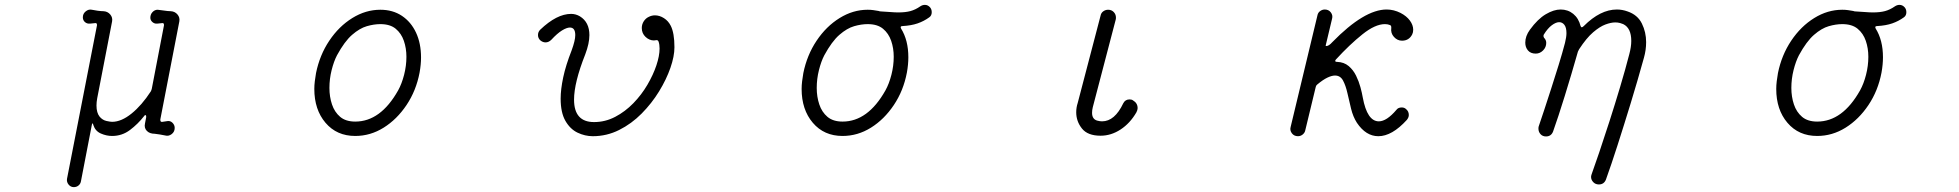

<svg xmlns="http://www.w3.org/2000/svg" viewBox="-20 -546 8040 788"><path d="M283 222Q270 222 261.5 211.5Q253 201 255 188L378 -442V-444Q378 -453 369 -451L349 -449Q337 -448 328.5 -455.5Q320 -463 320 -475Q320 -490 332 -499.5Q344 -509 357 -506Q366 -504 380.5 -502Q395 -500 405 -500Q422 -499 432.5 -486.5Q443 -474 440 -458L379 -143Q376 -127 376 -113Q376 -83 389 -67Q401 -53 417 -49.5Q433 -46 440 -46Q478 -46 520 -80Q562 -114 599 -171Q602 -177 603 -182L653 -442V-444Q653 -453 644 -451L625 -449Q614 -448 605.5 -455.5Q597 -463 597 -473Q597 -487 606 -496.5Q615 -506 627 -506Q631 -506 650.5 -503Q670 -500 681 -500Q698 -499 708.5 -486.5Q719 -474 716 -458L638 -56V-54Q638 -44 647 -46L667 -49Q679 -51 688 -42Q697 -33 697 -21Q697 -5 684.5 4.5Q672 14 658 10Q648 8 636.5 6Q625 4 615 3Q594 3 582.5 -9Q571 -21 575 -39L580 -65V-68Q580 -73 577 -73.5Q574 -74 571 -69Q546 -37 513.5 -12.5Q481 12 440 12Q417 12 394 2Q371 -8 363 -33Q362 -39 360 -39.5Q358 -40 357 -34L312 199Q310 209 302 215.5Q294 222 283 222Z M1438 12Q1362 12 1316 -42Q1270 -96 1270 -181Q1270 -196 1272 -212.5Q1274 -229 1277 -246Q1292 -320 1331.5 -379Q1371 -438 1426 -472Q1481 -506 1541 -506Q1592 -506 1629.5 -481Q1667 -456 1687.5 -412Q1708 -368 1708 -310Q1708 -281 1702 -248Q1688 -174 1648.5 -115Q1609 -56 1554.5 -22Q1500 12 1438 12ZM1438 -47Q1542 -47 1614 -175Q1629 -202 1638.5 -239Q1648 -276 1648 -313Q1648 -348 1637.5 -378.5Q1627 -409 1604 -428Q1581 -447 1541 -447Q1515 -447 1485.5 -438.5Q1456 -430 1425 -403Q1394 -376 1363 -319Q1350 -294 1341 -258Q1332 -222 1332 -185Q1332 -149 1342.5 -117.5Q1353 -86 1376 -66.5Q1399 -47 1438 -47Z M2413 13Q2381 13 2350.5 -1.5Q2320 -16 2300.5 -50Q2281 -84 2281 -141Q2281 -179 2291.5 -228.5Q2302 -278 2326 -339Q2341 -380 2341 -402Q2341 -433 2319 -433Q2306 -433 2286.5 -421Q2267 -409 2243 -383Q2232 -372 2219 -372Q2208 -372 2198 -380Q2188 -389 2188 -402Q2188 -415 2197 -424Q2265 -489 2324 -489Q2343 -489 2360 -479Q2399 -455 2399 -402Q2399 -368 2382 -323Q2359 -265 2347.5 -218.5Q2336 -172 2336 -137Q2336 -45 2418 -45Q2464 -45 2505 -66.5Q2546 -88 2579.5 -122.5Q2613 -157 2637 -198Q2661 -239 2674 -278Q2687 -317 2687 -347Q2687 -355 2686 -362Q2685 -369 2683 -375Q2680 -383 2672 -381Q2670 -381 2668 -380.5Q2666 -380 2664 -380Q2645 -380 2629.5 -394.5Q2614 -409 2614 -431Q2614 -446 2622 -458.5Q2630 -471 2643 -477Q2655 -483 2668 -483Q2687 -483 2705 -471.5Q2723 -460 2733 -440Q2748 -410 2748 -352Q2748 -315 2731.5 -267.5Q2715 -220 2685 -171Q2655 -122 2613.5 -80Q2572 -38 2521 -12.5Q2470 13 2413 13Z M3438 12Q3362 12 3316 -42Q3270 -96 3270 -181Q3270 -196 3272 -212.5Q3274 -229 3277 -246Q3292 -320 3331.5 -379Q3371 -438 3426 -472Q3481 -506 3541 -506Q3553 -506 3564 -504.5Q3575 -503 3586 -501Q3590 -499 3597 -499Q3618 -498 3635.5 -496.5Q3653 -495 3667 -495Q3696 -495 3716.5 -500.5Q3737 -506 3757 -520Q3766 -526 3776 -526Q3788 -526 3797 -516Q3804 -508 3804 -496Q3804 -482 3794 -475Q3772 -459 3746 -450Q3720 -441 3684 -439Q3673 -439 3678 -429Q3708 -381 3708 -311Q3708 -281 3702 -248Q3688 -174 3648.5 -115Q3609 -56 3554.5 -22Q3500 12 3438 12ZM3438 -47Q3542 -47 3614 -175Q3629 -202 3638.5 -239Q3648 -276 3648 -313Q3648 -348 3637.5 -378.5Q3627 -409 3604 -428Q3581 -447 3541 -447Q3515 -447 3485.5 -438.5Q3456 -430 3425 -403Q3394 -376 3363 -319Q3350 -294 3341 -258Q3332 -222 3332 -185Q3332 -149 3342.5 -117.5Q3353 -86 3376 -66.5Q3399 -47 3438 -47Z M4497 11Q4444 11 4420.5 -18.5Q4397 -48 4397 -85Q4397 -105 4403 -123L4497 -482Q4499 -493 4508 -499.5Q4517 -506 4528 -506Q4542 -506 4551 -496.5Q4560 -487 4560 -474Q4560 -468 4559 -465L4465 -106Q4462 -94 4462 -83Q4462 -57 4483 -51Q4494 -48 4503 -48Q4555 -48 4590 -122Q4598 -138 4616 -138Q4625 -138 4630 -134Q4649 -123 4649 -102Q4649 -95 4644 -85Q4618 -40 4579 -14.5Q4540 11 4497 11Z M5307 13Q5291 13 5282 1Q5273 -11 5277 -25L5387 -483Q5389 -494 5398 -500.5Q5407 -507 5417 -507Q5433 -507 5442 -495Q5451 -483 5447 -469L5421 -360Q5420 -357 5423 -357Q5434 -357 5448 -373Q5579 -507 5671 -507Q5700 -507 5728 -493Q5753 -480 5766.5 -461.5Q5780 -443 5780 -424Q5780 -413 5776 -405Q5763 -379 5734 -379Q5715 -379 5701 -394.5Q5687 -410 5690 -431V-434Q5690 -441 5685 -443Q5676 -447 5664 -447Q5624 -447 5571.5 -405Q5519 -363 5463 -302Q5460 -299 5460 -296Q5460 -292 5468 -292Q5496 -291 5515 -275Q5534 -259 5545.5 -235.5Q5557 -212 5563.5 -188Q5570 -164 5573 -146Q5591 -48 5639 -48Q5671 -48 5711 -95Q5718 -105 5733 -105Q5744 -105 5751 -98Q5762 -89 5762 -74Q5762 -64 5754 -54Q5693 13 5637 13Q5586 13 5549 -42Q5533 -67 5525 -100Q5517 -133 5510 -164Q5503 -195 5492 -215.5Q5481 -236 5459 -236Q5446 -236 5428 -227.5Q5410 -219 5386 -199Q5381 -195 5380 -189L5337 -11Q5335 -1 5326.5 6Q5318 13 5307 13Z M6542 211Q6528 211 6519 201.5Q6510 192 6510 180Q6510 176 6512 170Q6524 137 6543.5 79.5Q6563 22 6585.5 -48Q6608 -118 6629.5 -190Q6651 -262 6667 -324Q6671 -339 6673 -352.5Q6675 -366 6675 -378Q6675 -431 6642 -447Q6638 -449 6629 -451.5Q6620 -454 6609 -454Q6592 -454 6569 -445.5Q6546 -437 6518.5 -413.5Q6491 -390 6461 -344L6456 -334Q6429 -239 6402 -152Q6375 -65 6354 -6Q6346 14 6325 14Q6311 14 6302.5 4.5Q6294 -5 6294 -18Q6294 -24 6295 -27Q6304 -53 6317.5 -94Q6331 -135 6346.5 -183Q6362 -231 6377 -279.5Q6392 -328 6403 -370Q6409 -394 6409 -410Q6409 -433 6400.5 -444Q6392 -455 6379 -455Q6366 -455 6349 -442.5Q6332 -430 6316 -404Q6313 -398 6317 -391Q6326 -382 6326 -370Q6326 -352 6313 -339Q6300 -326 6283 -326Q6262 -326 6251 -339Q6240 -352 6240 -371Q6240 -398 6259 -424Q6291 -468 6324 -487.5Q6357 -507 6385 -507Q6415 -507 6437 -489Q6459 -471 6467 -439Q6469 -434 6472 -434Q6475 -434 6480 -439Q6548 -507 6616 -507Q6638 -507 6660 -499Q6701 -485 6718.5 -449.5Q6736 -414 6736 -373Q6736 -341 6727 -309Q6701 -215 6673 -123.5Q6645 -32 6619 49Q6593 130 6571 191Q6563 211 6542 211Z M7438 12Q7362 12 7316 -42Q7270 -96 7270 -181Q7270 -196 7272 -212.5Q7274 -229 7277 -246Q7292 -320 7331.5 -379Q7371 -438 7426 -472Q7481 -506 7541 -506Q7553 -506 7564 -504.5Q7575 -503 7586 -501Q7590 -499 7597 -499Q7618 -498 7635.5 -496.5Q7653 -495 7667 -495Q7696 -495 7716.5 -500.5Q7737 -506 7757 -520Q7766 -526 7776 -526Q7788 -526 7797 -516Q7804 -508 7804 -496Q7804 -482 7794 -475Q7772 -459 7746 -450Q7720 -441 7684 -439Q7673 -439 7678 -429Q7708 -381 7708 -311Q7708 -281 7702 -248Q7688 -174 7648.5 -115Q7609 -56 7554.5 -22Q7500 12 7438 12ZM7438 -47Q7542 -47 7614 -175Q7629 -202 7638.5 -239Q7648 -276 7648 -313Q7648 -348 7637.5 -378.5Q7627 -409 7604 -428Q7581 -447 7541 -447Q7515 -447 7485.5 -438.5Q7456 -430 7425 -403Q7394 -376 7363 -319Q7350 -294 7341 -258Q7332 -222 7332 -185Q7332 -149 7342.5 -117.5Q7353 -86 7376 -66.5Q7399 -47 7438 -47Z"/></svg>

Font: Kiwi Maru Light
Style: Regular
Weight: 300
Designer: Hiroki-Chan
Version: Version 1.100